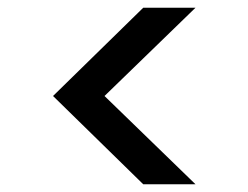

<svg xmlns="http://www.w3.org/2000/svg" viewBox="-20 -611 640 496"><path d="M350 -135 117 -363 350 -591H485L250 -363L485 -135Z"/></svg>

Font: Rethink Sans Medium
Style: Regular
Weight: 500
Designer: The Rethink Sans project authors (Hans Thiessen). DM Sans designed by Colophon Foundry.
Foundry: Rethink Communications LLC
Version: Version 1.001